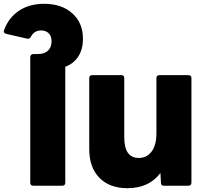

<svg xmlns="http://www.w3.org/2000/svg" viewBox="-33 -976 1093 1009"><path d="M310 -625V-16Q310 0 294 0H142Q126 0 126 -16V-676Q126 -683 130.5 -687.5Q135 -692 142 -692H166Q201 -692 219.5 -710Q238 -728 238 -759Q238 -786 223 -801Q208 -816 183 -816Q146 -816 129 -782Q123 -770 109 -773L0 -798Q-8 -800 -11.5 -805Q-15 -810 -12 -817Q12 -883 66.5 -919.5Q121 -956 199 -956Q291 -956 347 -906Q403 -856 403 -772Q403 -718 379 -680Q355 -642 310 -625Z M436 -192V-566Q436 -581 452 -581H605Q620 -581 620 -566V-256Q620 -200 639 -173Q658 -146 697 -146Q739 -146 764 -180Q789 -214 789 -275V-566Q789 -581 805 -581H957Q973 -581 973 -566V-16Q973 0 957 0H828Q813 0 813 -15L810 -67Q750 13 637 13Q543 13 489.5 -41.5Q436 -96 436 -192Z"/></svg>

Font: LINE Seed Sans TH App ExtraBold
Style: Regular
Weight: 800
Designer: Dalton Maag Ltd | Thai characters by Cadson Demak Co.,Ltd.
Foundry: Dalton Maag Ltd
Version: Version 1.003